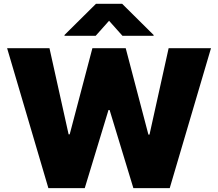

<svg xmlns="http://www.w3.org/2000/svg" viewBox="-20 -978 1134 998"><path d="M231.5 0 17 -727.3H237.2L336.6 -279.8H342.3L460.2 -727.3H633.5L751.4 -278.4H757.1L856.5 -727.3H1076.7L862.2 0H673.3L549.7 -406.2H544L420.5 0ZM477.3 -791.9H315.3V-796.2L478.7 -958.1H615.1L778.4 -796.2V-791.9H616.5L546.9 -870Z"/></svg>

Font: Karasuma Gothic
Style: Black
Weight: 900
Designer: Rasmus Andersson / Ryoko Nishizuka
Foundry: Genbu
Version: Version 1.00